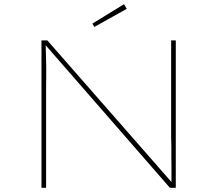

<svg xmlns="http://www.w3.org/2000/svg" viewBox="-20 -892 1033 912"><path d="M177 0V-700H205L800 -21L795 -20Q794 -36 794.5 -56Q795 -76 794.5 -98.5Q794 -121 794 -145Q794 -169 794 -193.5Q794 -218 793 -241V-700H815V0H787L190 -685H197Q197 -673 197.5 -657Q198 -641 198.5 -621Q199 -601 199.5 -577Q200 -553 199.5 -526.5Q199 -500 199 -470V0ZM428 -764 419 -780 569 -872 582 -850Z"/></svg>

Font: Lexend Tera Thin
Style: Regular
Weight: 250
Version: Version 1.007